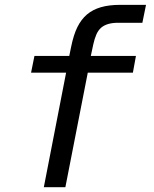

<svg xmlns="http://www.w3.org/2000/svg" viewBox="-20 -780 642 800"><path d="M255.4 -477.1H109.4L123.5 -546.9H268.6L276.4 -585Q286.6 -635.3 302.5 -667.2Q318.4 -699.2 342.3 -719.7Q366.7 -740.2 400.6 -750Q434.6 -759.8 480.5 -759.8H588.4L573.2 -685.1H471.7Q425.8 -685.1 401.9 -665Q389.2 -653.8 381.6 -636.5Q374 -619.1 368.7 -595.2L358.4 -546.9H546.4L533.7 -477.1H345.7L252.4 0H162.6Z"/></svg>

Font: Hack
Style: Italic
Weight: 400
Italic angle: -11°
Monospace: yes
Designer: Christopher Simpkins
Foundry: Christopher Simpkins
Version: Version 2.019; ttfautohint (v1.4.1) -l 4 -r 80 -G 350 -x 0 -